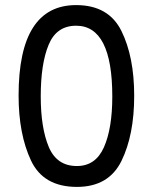

<svg xmlns="http://www.w3.org/2000/svg" viewBox="-20 -726 600 754"><path d="M53 -351Q53 -706 279 -706Q406.5 -706 456.8 -604.5Q507 -503 507 -350Q507 -196 457 -94Q407 8 282 8Q150.5 8 101.8 -95.5Q53 -199 53 -351ZM282 -74Q355.5 -74 388.2 -147.8Q421 -221.5 421 -347Q421 -625 279 -625Q202 -625 171 -550.2Q140 -475.5 140 -348Q140 -224 171.5 -149Q203 -74 282 -74Z"/></svg>

Font: HK Grotesk
Style: Regular
Weight: 400
Designer: Alfredo Marco Pradil
Foundry: Hanken Design Co.
Version: Version 3.001